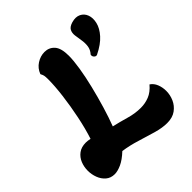

<svg xmlns="http://www.w3.org/2000/svg" viewBox="-201 -877 1025 1025"><g transform="rotate(-45 311.0 -364.5)"><path d="M478 7Q442 7 396.5 -6Q351 -19 301.5 -34.5Q252 -50 203 -57Q169 -25 139.5 -11.5Q110 2 87 2Q58 2 38 -15Q18 -32 8 -58.5Q-2 -85 -2 -113Q-2 -142 8.5 -168Q19 -194 41 -210.5Q63 -227 97 -227Q104 -227 112 -226Q120 -225 129 -223Q148 -281 162.5 -351.5Q177 -422 185.5 -490Q194 -558 194 -608Q194 -628 192 -636.5Q190 -645 185 -654L184 -657Q196 -689 224 -707Q252 -725 283 -725Q317 -725 339 -700.5Q361 -676 361 -619Q361 -583 352.5 -529.5Q344 -476 329 -414.5Q314 -353 296 -293Q278 -233 260 -186Q304 -176 348.5 -163Q393 -150 436 -150Q469 -150 499.5 -162Q530 -174 557 -206Q577 -193 586.5 -169Q596 -145 596 -118Q596 -88 583.5 -59.5Q571 -31 545 -12Q519 7 478 7ZM471 -516Q462 -512 453.5 -520Q445 -528 447 -540Q465 -560 468 -583Q471 -606 467 -629Q463 -652 460.5 -672.5Q458 -693 466 -708.5Q474 -724 501 -732Q533 -741 555.5 -730Q578 -719 587 -694.5Q596 -670 588.5 -638Q581 -606 552.5 -574Q524 -542 471 -516Z"/></g></svg>

Font: Agbalumo
Style: Regular
Weight: 400
Designer: Raphael Alegbeleye
Foundry: Sorkin Type Co.
Version: Version 1.000; ttfautohint (v1.8.4)